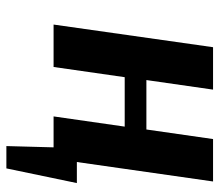

<svg xmlns="http://www.w3.org/2000/svg" viewBox="-63 -477 688 602"><g transform="rotate(90 281.0 -176.0)"><path d="M438 148 442 0H345L377 -223H222L190 0H57L128 -500H261L231 -291H386L416 -500H549L488 -73H554L508 148Z"/></g></svg>

Font: Arsenal
Style: Bold Italic
Weight: 700
Italic angle: -9.10001°
Designer: Andrij Shevchenko
Foundry: Stairsfor
Version: Version 2.001;PS 002.001;hotconv 1.0.88;makeotf.lib2.5.64775